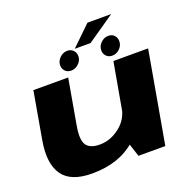

<svg xmlns="http://www.w3.org/2000/svg" viewBox="-148 -1007 1156 1159"><g transform="rotate(-20 430.0 -427.0)"><path d="M549 0H721.5L825.5 -589.5H602.5L516 -102ZM312 -589.5H88.5L35.5 -287Q10.5 -144 62.5 -69.5Q114.5 5 251.5 5Q426 5 533.2 -90.5Q640.5 -186 653.5 -259L554.5 -312Q542 -236 482.2 -189.8Q422.5 -143.5 354 -143.5Q292 -143.5 268.5 -177.2Q245 -211 261.5 -302ZM344.5 -622Q370.5 -622 392.2 -642.2Q414 -662.5 414 -690Q414 -713 399 -728Q384 -743 361.5 -743Q334.5 -743 313 -722.5Q291.5 -702 291.5 -674.5Q291.5 -652 306 -637Q320.5 -622 344.5 -622ZM607.5 -622Q635 -622 656 -642.2Q677 -662.5 677 -690Q677 -713 662.8 -728Q648.5 -743 624.5 -743Q598 -743 576.8 -722.5Q555.5 -702 555.5 -674.5Q555.5 -652 570.2 -637Q585 -622 607.5 -622ZM408.5 -738.5H510L687 -860.5H534.5Z"/></g></svg>

Font: Anybody Expanded ExtraBold
Style: Italic
Weight: 800
Width: 7
Italic angle: -10°
Version: Version 1.113;gftools[0.9.25]